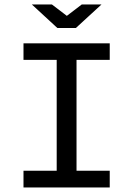

<svg xmlns="http://www.w3.org/2000/svg" viewBox="-20 -830 590 850"><path d="M231 -564.9H84V-638.2H465.8V-564.9H318.8V-74.2H465.8V0H84V-74.2H231ZM121.1 -810.1H210L275.9 -759.8L341.8 -810.1H429.2L315.9 -706.1H233.9ZM0 -638.2Z"/></svg>

Font: Code New Roman
Style: Regular
Weight: 400
Monospace: yes
Designer: Sam Radian
Foundry: Code New Roman
Version: Version 2.00 November 29, 2014